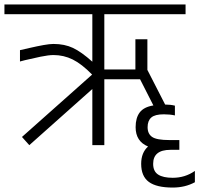

<svg xmlns="http://www.w3.org/2000/svg" viewBox="-30 -654 898 865"><path d="M848 116V167Q804 191 748 191Q675 191 640.5 165.5Q606 140 606 84Q606 34 637 6Q581 -17 581 -81Q581 -123 599.5 -147.5Q618 -172 661 -179L601 -297H440V0H386V-253L102 0L69 -37L385 -318Q338 -366 297.5 -386Q257 -406 211 -406Q189 -406 152.5 -398.5Q116 -391 83 -383L60 -377V-428Q69 -430 103.5 -438Q138 -446 166 -451Q194 -456 211 -456Q261 -456 299 -438Q337 -420 386 -376V-590H-10V-634H806V-590H440V-341H580V-477H634V-339L714 -183Q738 -183 758 -178V-134Q736 -139 708 -139Q668 -139 651.5 -124.5Q635 -110 635 -81Q635 -51 655.5 -37Q676 -23 733 -23H778V21H738Q660 21 660 84Q660 118 682.5 132.5Q705 147 748 147Q804 147 848 116Z"/></svg>

Font: Biryani UltraLight
Style: Regular
Weight: 250
Designer: Dan Reynolds and Mathieu Réguer
Foundry: Dan Reynolds and Mathieu Réguer
Version: Version 1.003; ttfautohint (v1.1) -l 5 -r 5 -G 72 -x 0 -D la